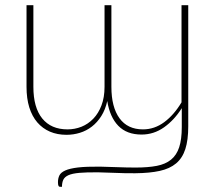

<svg xmlns="http://www.w3.org/2000/svg" viewBox="-20 -513 835 742"><path d="M707.5 -493V-24.5Q707.5 28.5 696.2 63.2Q685 98 660.5 118.5Q636 139 597.2 147.5Q558.5 156 503.5 156.5Q466.5 157 428.8 155.2Q391 153.5 360.5 153Q314.5 152.5 286.8 155Q259 157.5 244.2 164.2Q229.5 171 224.5 182Q219.5 193 219.5 209H213Q208 209 206 205Q204 201 204 191Q204 176.5 209.5 165Q215 153.5 232.2 145.8Q249.5 138 281.5 134.2Q313.5 130.5 366 131Q395 131.5 432 133Q469 134.5 504 134.5Q552 134.5 585.8 128Q619.5 121.5 641 104Q662.5 86.5 672.5 56Q682.5 25.5 682.5 -22V-95Q653.5 -49 614 -21Q574.5 7 527 7Q470 7 437.2 -26.8Q404.5 -60.5 394.5 -122.5Q387 -89 371.5 -64.5Q356 -40 335 -23.8Q314 -7.5 288.8 0.2Q263.5 8 237 8Q201.5 8 173 -4.2Q144.5 -16.5 124.2 -40Q104 -63.5 93.2 -98Q82.5 -132.5 82.5 -177.5V-493H109V-177.5Q109 -97.5 143.2 -55.2Q177.5 -13 241 -13Q269 -13 294.8 -23.2Q320.5 -33.5 340.5 -54.2Q360.5 -75 372.2 -105.8Q384 -136.5 384 -177.5V-493H410.5V-177.5Q410.5 -99 441.8 -56Q473 -13 532.5 -13Q577 -13 614.8 -41Q652.5 -69 681.5 -117.5V-493Z"/></svg>

Font: Lato 2
Style: Regular
Weight: 200
Designer: Lukasz Dziedzic with Adam Twardoch and Botio Nikoltchev
Foundry: tyPoland Lukasz Dziedzic
Version: Version 2.015; 2015-08-06; http://www.latofonts.com/